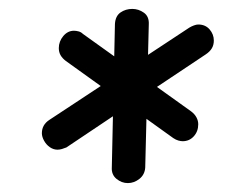

<svg xmlns="http://www.w3.org/2000/svg" viewBox="-20 -851 547 431"><path d="M238 -797Q239 -815 250.5 -823Q262 -831 277 -831Q291 -831 303 -822.5Q315 -814 314 -796L306 -475Q305 -459 293 -449.5Q281 -440 267 -440Q253 -440 241.5 -449.5Q230 -459 231 -475ZM405 -789Q410 -792 415.5 -794Q421 -796 425 -796Q441 -796 450.5 -785Q460 -774 460 -760Q460 -750 455.5 -742.5Q451 -735 442 -729Q391 -695 338.5 -660Q286 -625 233.5 -590Q181 -555 129 -520Q124 -518 119 -516.5Q114 -515 109 -515Q100 -515 92 -520.5Q84 -526 79 -535Q74 -544 74 -552Q74 -571 91 -582ZM128 -714Q120 -720 116 -727Q112 -734 112 -743Q112 -758 122 -770Q132 -782 146 -782Q151 -782 156.5 -780.5Q162 -779 166 -775L409 -601Q417 -595 421 -587.5Q425 -580 425 -572Q425 -556 415 -545Q405 -534 390 -534Q386 -534 380.5 -535.5Q375 -537 369 -541Z"/></svg>

Font: Playpen Sans Thai
Style: Regular
Weight: 400
Designer: Sirin Gunkloy, Laura Meseguer, Veronika Burian, José Scaglione
Foundry: TypeTogether
Version: Version 2.000